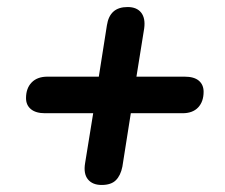

<svg xmlns="http://www.w3.org/2000/svg" viewBox="-20 -557 640 546"><path d="M269 -31Q243 -31 230 -47Q217 -63 222 -93L245 -235H108Q82 -235 68 -246.5Q54 -258 54 -278Q54 -306 70 -322.5Q86 -339 115 -339H261L284 -485Q288 -511 302.5 -524Q317 -537 343 -537Q369 -537 381.5 -521Q394 -505 390 -476L368 -339H505Q532 -339 545.5 -327.5Q559 -316 559 -296Q559 -268 543.5 -251.5Q528 -235 499 -235H352L328 -83Q323 -58 309.5 -44.5Q296 -31 269 -31Z"/></svg>

Font: Nunito ExtraLight ExtraBold
Style: Italic
Weight: 800
Italic angle: -9°
Version: Version 3.602